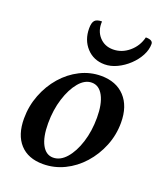

<svg xmlns="http://www.w3.org/2000/svg" viewBox="-133 -786 749 885"><g transform="rotate(20 242.0 -343.5)"><path d="M182 12Q109 12 69 -32Q29 -76 29 -156Q29 -217 50.5 -272.5Q72 -328 109 -370.5Q146 -413 194.5 -437.5Q243 -462 297 -462Q371 -462 413.5 -416.5Q456 -371 456 -290Q456 -230 434 -175.5Q412 -121 374 -78.5Q336 -36 286.5 -12Q237 12 182 12ZM216 -32Q251 -32 280 -65Q309 -98 326.5 -153Q344 -208 344 -274Q344 -341 323.5 -379.5Q303 -418 267 -418Q233 -418 204.5 -384Q176 -350 158.5 -294.5Q141 -239 141 -173Q141 -106 161 -69Q181 -32 216 -32ZM292 -517Q238 -517 203.5 -554.5Q169 -592 169 -649Q169 -677 179 -688Q189 -699 214 -699Q211 -654 237 -624.5Q263 -595 305 -595Q348 -595 383 -624.5Q418 -654 429 -699Q464 -699 464 -679Q464 -651 449 -622.5Q434 -594 408.5 -570Q383 -546 352.5 -531.5Q322 -517 292 -517Z"/></g></svg>

Font: Petrona SemiBold
Style: Italic
Weight: 600
Italic angle: -9°
Designer: Ringo R. Seeber
Foundry: Ringo R. Seeber
Version: Version 2.001; ttfautohint (v1.8.3)